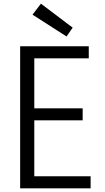

<svg xmlns="http://www.w3.org/2000/svg" viewBox="-20 -1018 567 1038"><path d="M339.7 -820.8 155.9 -938.7 201.3 -998.2 372.9 -868.5ZM148.5 -65.2H469.9V0H88.9V-768H459.9V-702.8H148.5L165.4 -720.7V-417.4L148.5 -432.2H426.9V-367.6H148.5L165.4 -385V-47.3Z"/></svg>

Font: Yaldevi ExtraLight
Style: Regular
Weight: 200
Designer: Sol Matas, Rajitha Manaperi, Kosala Senevirathne
Foundry: Mooniak
Version: Version 1.100